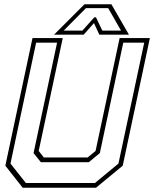

<svg xmlns="http://www.w3.org/2000/svg" viewBox="-20 -878 721 898"><path d="M86 0 5 -103 132 -700H273.5L161 -172L185 -141.5H390L427 -172L539.5 -700H681L554 -103L429 0ZM101 -22H424L534 -113L654.5 -678.5H556.5L447 -162L395.5 -119.5H171L137 -162L247 -678.5H149L29 -113ZM375 -858H501L583 -716H444.5L419.5 -770L371.5 -716H233ZM382 -840 278 -735H365.5L421 -797H429L458.5 -735H546L486 -840Z"/></svg>

Font: Tourney Thin ExtraLight
Style: Italic
Weight: 250
Italic angle: -12°
Version: Version 1.015